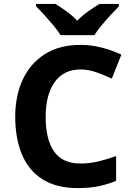

<svg xmlns="http://www.w3.org/2000/svg" viewBox="-20 -954 677 984"><path d="M393 -598Q306 -598 260 -533Q214 -468 214 -355Q214 -241 256.5 -178.5Q299 -116 393 -116Q437 -116 480.5 -126Q524 -136 575 -154V-27Q528 -8 482 1Q436 10 379 10Q269 10 197.5 -35.5Q126 -81 92 -163.5Q58 -246 58 -356Q58 -464 97 -547Q136 -630 210.5 -677Q285 -724 393 -724Q446 -724 499.5 -710.5Q553 -697 602 -674L553 -551Q513 -570 472.5 -584Q432 -598 393 -598ZM290 -774Q276 -797 253.5 -824Q231 -851 207.5 -877Q184 -903 165 -921V-934H264Q290 -918 320 -896.5Q350 -875 376 -848Q402 -875 433 -896.5Q464 -918 490 -934H589V-921Q571 -903 547 -877Q523 -851 500.5 -824Q478 -797 464 -774Z"/></svg>

Font: Noto Sans Duployan
Style: Bold
Weight: 700
Designer: David Corbett
Foundry: David Corbett
Version: Version 3.001